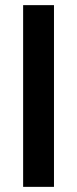

<svg xmlns="http://www.w3.org/2000/svg" viewBox="-20 -727 300 747"><path d="M70 0V-707H190V0Z"/></svg>

Font: Hind Semibold
Style: Regular
Weight: 600
Designer: Manushi Parikh, Satya Rajpurohit
Foundry: Indian Type Foundry
Version: Version 1.201;PS 1.0;hotconv 1.0.78;makeotf.lib2.5.61930; tt